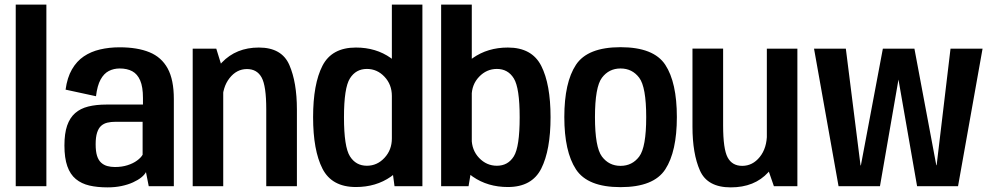

<svg xmlns="http://www.w3.org/2000/svg" viewBox="-20 -805 4296 830"><path d="M48 0H180.5V-785H48Z M445 5Q478 5 506 -1Q534 -7 555.2 -16.8Q576.5 -26.5 590.8 -38Q605 -49.5 611 -61L623 0H731.5V-377Q731.5 -460.5 704.8 -509.2Q678 -558 626 -579.2Q574 -600.5 497 -600.5Q452 -600.5 412.5 -591.2Q373 -582 342.2 -561.2Q311.5 -540.5 291 -505Q270.5 -469.5 263.5 -417.5L395 -389Q400.5 -435 414.8 -461Q429 -487 450.2 -498Q471.5 -509 497.5 -509Q529.5 -509 551.8 -497Q574 -485 586 -457.2Q598 -429.5 598 -381.5V-353H440Q395.5 -353 361.5 -344.5Q327.5 -336 304.8 -316Q282 -296 270.2 -262Q258.5 -228 258.5 -176Q258.5 -122 271 -86.5Q283.5 -51 307.8 -31Q332 -11 366.2 -3Q400.5 5 445 5ZM477 -83Q459 -83 443.8 -87.2Q428.5 -91.5 417 -102Q405.5 -112.5 399.5 -131.5Q393.5 -150.5 393.5 -181.5Q393.5 -212.5 399.8 -231.8Q406 -251 417.2 -261Q428.5 -271 444.2 -274.8Q460 -278.5 479 -278.5H596.5V-136Q589 -123 572.2 -110.8Q555.5 -98.5 531.2 -90.8Q507 -83 477 -83Z M813 0H945V-497.5L915 -594.5H813ZM1131 0H1263.5V-331.5Q1263.5 -449 1230.8 -524.2Q1198 -599.5 1099 -599.5Q1001 -599.5 939.2 -534.8Q877.5 -470 877.5 -394L941.5 -366Q941.5 -428 972.2 -467.2Q1003 -506.5 1047.5 -506.5Q1091 -506.5 1111 -470Q1131 -433.5 1131 -333Z M1685.5 0H1806V-785H1674V-85.5ZM1518.5 3.5Q1605.5 3.5 1669.5 -41.2Q1733.5 -86 1733.5 -146.5L1674 -206.5Q1674 -157 1642.2 -122.8Q1610.5 -88.5 1566 -88.5Q1518.5 -88.5 1492.8 -129.2Q1467 -170 1467 -298Q1467 -425.5 1492.8 -466.2Q1518.5 -507 1566 -507Q1610.5 -507 1642.2 -473.2Q1674 -439.5 1674 -390L1733.5 -449Q1733.5 -509 1669.5 -554.2Q1605.5 -599.5 1518.5 -599.5Q1414.5 -599.5 1374 -520.8Q1333.5 -442 1333.5 -298.5Q1333.5 -155 1374 -75.8Q1414.5 3.5 1518.5 3.5Z M1887 0H2005.5L2019.5 -83.5V-785H1887ZM2175.5 3.5Q2279.5 3.5 2319.8 -76.2Q2360 -156 2360 -298.5Q2360 -441 2319.8 -520.2Q2279.5 -599.5 2175.5 -599.5Q2088.5 -599.5 2024 -554.2Q1959.5 -509 1959.5 -449L2019 -390Q2019 -439.5 2051.2 -473.2Q2083.5 -507 2128 -507Q2176 -507 2201.2 -466Q2226.5 -425 2226.5 -298Q2226.5 -170 2201.2 -129.2Q2176 -88.5 2128 -88.5Q2083.5 -88.5 2051.2 -122.2Q2019 -156 2019 -206.5L1959.5 -146.5Q1959.5 -86 2024 -41.2Q2088.5 3.5 2175.5 3.5Z M2662.5 4Q2806 4 2856 -73Q2906 -150 2906 -299Q2906 -448.5 2856 -524.8Q2806 -601 2662.5 -601Q2520 -601 2469.8 -524.8Q2419.5 -448.5 2419.5 -299Q2419.5 -150 2469.8 -73Q2520 4 2662.5 4ZM2662.5 -88Q2612.5 -88 2582.2 -128.2Q2552 -168.5 2552 -298.5Q2552 -429 2582.2 -469Q2612.5 -509 2662.5 -509Q2713 -509 2743.2 -469Q2773.5 -429 2773.5 -298.5Q2773.5 -168.5 2743.2 -128.2Q2713 -88 2662.5 -88Z M3325.5 0H3427V-594.5H3295V-88ZM3106 -595H2973.5V-257.5Q2973.5 -140.5 3005.8 -67.8Q3038 5 3139 5Q3242 5 3301.2 -60.2Q3360.5 -125.5 3360.5 -200.5L3295.5 -227Q3295.5 -165 3264.5 -126.5Q3233.5 -88 3188.5 -88Q3145 -88 3125.5 -124.5Q3106 -161 3106 -262.5Z M3605 0H3784L3864 -461L3944.5 0H4121.5L4227.5 -594.5H4089L4029 -91H4027.5L3933 -594.5H3796.5L3701.5 -90H3700L3636.5 -594.5H3499Z"/></svg>

Font: Anybody SemiCondensed SemiBold
Style: Regular
Weight: 600
Width: 4
Version: Version 1.113;gftools[0.9.25]